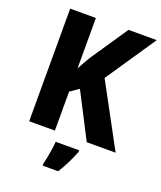

<svg xmlns="http://www.w3.org/2000/svg" viewBox="-167 -818 959 1144"><g transform="rotate(20 313.0 -246.5)"><path d="M625 0H442L295 -285L240 -247V0H77V-714H240V-394Q250 -414 262.5 -435.5Q275 -457 288 -479L447 -714H626L411 -396ZM416 72Q401 109 383 146Q365 183 341 221H243V208Q248 188 253 161.5Q258 135 262 108.5Q266 82 267 61H416Z"/></g></svg>

Font: Noto Sans Kannada SemiCondensed ExtraBold
Style: Regular
Weight: 800
Width: 4
Designer: Jelle Bosma - Monotype Design Team
Foundry: Monotype Imaging Inc.
Version: Version 2.005; ttfautohint (v1.8.4.7-5d5b)